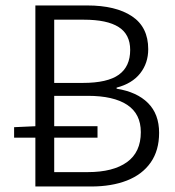

<svg xmlns="http://www.w3.org/2000/svg" viewBox="-20 -677 637 697"><path d="M557.6 -194.8Q557.6 -130.9 527.1 -87.2Q496.6 -43.5 440.9 -21.7Q385.3 0 310.5 0H108.4V-177.2H31.2V-215.3L108.4 -218.8V-657.2H296.4Q400.4 -657.2 459.2 -617.9Q518.1 -578.6 518.1 -498.5Q518.1 -447.8 488.8 -410.6Q459.5 -373.5 403.3 -358.9V-355Q477.1 -343.3 517.3 -303Q557.6 -262.7 557.6 -194.8ZM280.8 -376Q370.1 -376 411.4 -405.8Q452.6 -435.5 452.6 -495.6Q452.6 -552.2 410.6 -578.9Q368.7 -605.5 284.7 -605.5H176.8V-376ZM491.2 -197.3Q491.2 -263.7 441.7 -296.4Q392.1 -329.1 298.8 -329.1H176.8V-218.8H334V-177.2H176.8V-52.2H298.8Q390.6 -52.2 440.9 -88.4Q491.2 -124.5 491.2 -197.3Z"/></svg>

Font: Varta
Style: Light
Weight: 300
Designer: Joana Correia, Viktoriya Grabowska, Eben Sorkin
Foundry: Sorkin Type
Version: Version 1.002; ttfautohint (v1.3) -l 8 -r 24 -G 200 -x 12 -H